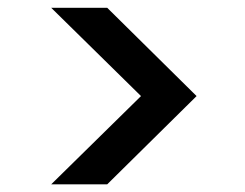

<svg xmlns="http://www.w3.org/2000/svg" viewBox="-20 -608 630 494"><path d="M111.8 -133.8 342.8 -360.8 111.8 -587.9H255.9L485.8 -360.8L255.9 -133.8Z"/></svg>

Font: SVN-Poppins Medium
Style: Regular
Weight: 500
Designer: Ninad Kale (Devanagari), Jonny Pinhorn (Latin)
Foundry: Indian Type Foundry
Version: Version 3.002 2017